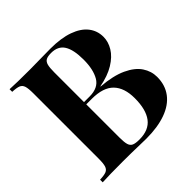

<svg xmlns="http://www.w3.org/2000/svg" viewBox="-180 -870 1032 1032"><g transform="rotate(-45 335.5 -354.0)"><path d="M641.1 -193.8Q641.1 -131.8 608.2 -88.1Q575.2 -44.4 513.2 -22.2Q451.2 0 365.2 0L316.9 -1Q250.5 -2.9 187 -2.9Q84 -2.9 33.2 0V-20Q66.9 -21.5 81.8 -27.8Q96.7 -34.2 102.3 -51.3Q107.9 -68.4 107.9 -106V-602.1Q107.9 -639.6 102.3 -656.7Q96.7 -673.8 81.5 -680.2Q66.4 -686.5 33.2 -688V-708Q84 -705.1 185.1 -705.1Q203.6 -705.1 297.4 -706.5L342.3 -707Q422.9 -707 478.3 -687.3Q533.7 -667.5 561.5 -632.1Q589.4 -596.7 589.4 -549.8Q589.4 -512.7 567.9 -477.1Q546.4 -441.4 501.2 -413.8Q456.1 -386.2 389.6 -374V-372.1Q478.5 -365.2 534.7 -339.1Q590.8 -313 616 -275.1Q641.1 -237.3 641.1 -193.8ZM267.1 -602.1V-376H310.1Q375.5 -376 401.4 -420.4Q427.2 -464.8 427.2 -539.1Q427.2 -614.3 404.1 -651.1Q380.9 -688 329.1 -688Q302.7 -688 289.8 -680.9Q276.9 -673.8 272 -655.8Q267.1 -637.7 267.1 -602.1ZM475.1 -198.2Q475.1 -276.9 435.3 -317.9Q395.5 -358.9 309.1 -358.9H267.1V-106Q267.1 -69.8 272.5 -52.7Q277.8 -35.6 292 -29.3Q306.2 -22.9 335.9 -22.9Q407.7 -22.9 441.4 -67.4Q475.1 -111.8 475.1 -198.2Z"/></g></svg>

Font: TypoPRO Playfair Display
Style: Bold
Weight: 700
Designer: Claus Eggers Sørensen
Foundry: Claus Eggers Sørensen
Version: Version 1.004;PS 001.004;hotconv 1.0.70;makeotf.lib2.5.58329